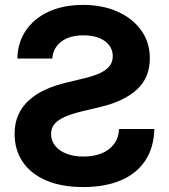

<svg xmlns="http://www.w3.org/2000/svg" viewBox="-20 -758 694 789"><path d="M322.3 10.7Q233.9 10.7 170.7 -16.1Q107.4 -43 73.7 -92.3Q40 -141.6 40 -208.5Q40 -253.4 56.2 -288.1Q72.3 -322.8 101.6 -348.4Q130.9 -374 170.9 -391.6Q210.9 -409.2 258.8 -419.9L325.2 -436Q358.4 -443.8 385.3 -455.1Q412.1 -466.3 427.7 -483.6Q443.4 -501 443.4 -527.3Q443.4 -552.2 429 -571.5Q414.6 -590.8 387.7 -601.8Q360.8 -612.8 322.8 -612.8Q266.6 -612.8 232.7 -587.6Q198.7 -562.5 194.8 -517.6H51.3Q52.7 -583 86.2 -632.6Q119.6 -682.1 179.9 -710Q240.2 -737.8 321.8 -737.8Q401.4 -737.8 463.1 -710.2Q524.9 -682.6 560.3 -633.3Q595.7 -584 595.7 -518.1Q595.7 -439 543.2 -390.6Q490.7 -342.3 395.5 -319.3L316.4 -300.3Q275.9 -290.5 247.6 -278.3Q219.2 -266.1 204.6 -249.3Q189.9 -232.4 189.9 -207.5Q189.9 -179.7 206.8 -158.7Q223.6 -137.7 253.7 -126.2Q283.7 -114.7 323.2 -114.7Q364.7 -114.7 396.7 -127.4Q428.7 -140.1 448 -165.3Q467.3 -190.4 469.2 -228H614.3Q612.3 -150.4 576.4 -97.2Q540.5 -43.9 475.8 -16.6Q411.1 10.7 322.3 10.7Z"/></svg>

Font: Inter 17pt
Style: Bold
Weight: 700
Version: Version 4.001;git-66647c0bb